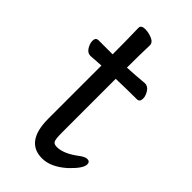

<svg xmlns="http://www.w3.org/2000/svg" viewBox="-214 -708 788 788"><g transform="rotate(45 180.0 -313.5)"><path d="M204 24Q107 24 107 -110V-418L47 -414Q30 -414 19.5 -431Q9 -448 9 -464Q9 -483 26 -483H107Q107 -556 105 -635Q105 -651 129 -651Q148 -651 168.5 -642.5Q189 -634 189 -617Q187 -552 187 -486Q233 -488 285 -493Q302 -493 313 -476Q324 -459 324 -443Q324 -423 307 -423Q259 -423 187 -421V-108Q187 -70 192.5 -61Q198 -52 214 -52Q254 -52 306 -92Q325 -106 337 -106Q353 -106 353 -90Q353 -66 306 -22Q254 24 204 24Z"/></g></svg>

Font: LXGW WenKai Lite Medium
Style: Regular
Weight: 500
Designer: LXGW / Fontworks Inc.
Foundry: LXGW / Fontworks Inc.
Version: Version 1.511; March 25, 2025